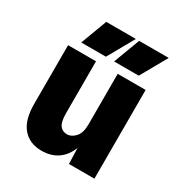

<svg xmlns="http://www.w3.org/2000/svg" viewBox="-177 -873 954 1012"><g transform="rotate(30 300.0 -367.5)"><path d="M220 12Q147 12 105.5 -36.5Q64 -85 64 -182V-540H234V-224Q234 -172 249.5 -151Q265 -130 293 -130Q320 -130 343 -155Q366 -180 366 -232V-540H536V0H381L378 -96Q358 -44 318 -16Q278 12 220 12ZM117 -587 177 -747H357L267 -587ZM317 -587 377 -747H557L467 -587Z"/></g></svg>

Font: Geist Mono Black
Style: Regular
Weight: 900
Monospace: yes
Designer: Basement.studio, Andrés Briganti, Mateo Zaragoza
Foundry: Basement.studio, Vercel, Andrés Briganti, Guido Ferreyra, Mateo Zaragoza
Version: Version 1.500; ttfautohint (v1.8.4.7-5d5b)